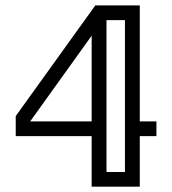

<svg xmlns="http://www.w3.org/2000/svg" viewBox="-20 -701 646 721"><path d="M504.9 0H324.2V-189.9H39.1V-265.1L337.9 -680.7H504.9V-245.1H567.4V-189.9H504.9ZM324.2 -245.1V-566.9L93.3 -245.1ZM449.2 -55.2V-625.5H379.9V-55.2Z"/></svg>

Font: X Company
Style: Regular
Weight: 400
Designer: GGBotNet
Foundry: GGBotNet
Version: 0.90